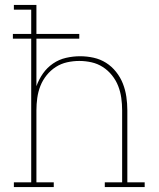

<svg xmlns="http://www.w3.org/2000/svg" viewBox="-20 -755 640 775"><path d="M36 0V-19H106V-599H32V-618H106V-716H36V-735H127V-618H300V-599H127V-407Q137 -435 153.5 -458.5Q170 -482 194 -498.5Q218 -515 246.5 -521.5Q275 -528 303 -528Q331 -528 358 -522Q385 -516 408 -501.5Q431 -487 448.5 -465Q466 -443 476 -417.5Q486 -392 490 -364.5Q494 -337 494 -310V-19H564V0H403V-19H473V-310Q473 -335 469.5 -360Q466 -385 457 -408Q448 -431 432 -451Q416 -471 395 -484.5Q374 -498 349.5 -503.5Q325 -509 300 -509Q275 -509 250.5 -503.5Q226 -498 205 -484.5Q184 -471 168 -451Q152 -431 143 -408Q134 -385 130.5 -360Q127 -335 127 -310V-19H197V0Z"/></svg>

Font: Iosevka Etoile Thin
Style: Regular
Weight: 100
Designer: Belleve Invis
Foundry: Belleve Invis
Version: Version 22.1.2; ttfautohint (v1.8.4)